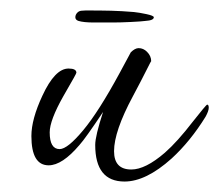

<svg xmlns="http://www.w3.org/2000/svg" viewBox="-20 -330 419 367"><path d="M218 17Q162 17 162 -53Q162 -70 177 -116Q143 -65 132 -53Q99 -14 73 -14Q40 -14 40 -70Q40 -102 61 -147Q85 -199 111 -199Q126 -199 126 -191Q126 -190 121 -181Q116 -172 101 -146Q75 -100 75 -77Q75 -45 94 -45Q109 -45 139 -81Q169 -117 209 -191L230 -230Q238 -238 245 -238Q254 -238 261 -231Q269 -223 269 -213Q269 -214 259.5 -195Q250 -176 234 -146Q198 -79 198 -41Q198 -6 231 -6Q258 -6 295 -38Q319 -59 349 -98Q360 -112 367.5 -121Q375 -130 376 -130Q379 -130 379 -124Q379 -118 373 -107Q344 -60 308 -27Q259 17 218 17ZM196 -287Q179 -287 159.5 -287Q140 -287 130 -290Q124 -292 124 -297Q124 -302 128 -306Q131 -309 135.5 -309.5Q140 -310 144 -310Q173 -310 192.5 -309.5Q212 -309 236 -307Q246 -306 260 -303Q274 -300 274 -297Q274 -291 258 -290Q251 -289 230.5 -288Q210 -287 196 -287Z"/></svg>

Font: Corinthia
Style: Regular
Weight: 400
Designer: Robert E. Leuschke
Foundry: Robert E. Leuschke
Version: Version 1.013; ttfautohint (v1.8.3)